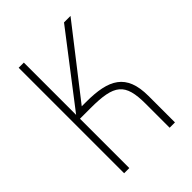

<svg xmlns="http://www.w3.org/2000/svg" viewBox="-207 -816 919 919"><g transform="rotate(-45 252.5 -357.0)"><path d="M198 -370H169L437 -714H393L121 -360V-714H86V0H121V-334H193C353 -334 394 -302 394 -162V0H430V-179C430 -330 351 -370 198 -370Z"/></g></svg>

Font: Kathrein 37 Thin Condensed
Style: Regular
Weight: 250
Width: 3
Designer: Lazydogs Typefoundry, based on Open Sans by Ascender Corporation
Foundry: Lazydogs Typefoundry
Version: Version 1.003;PS 001.003;hotconv 1.0.88;makeotf.lib2.5.64775